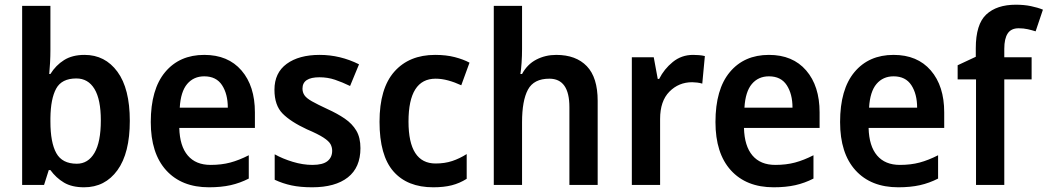

<svg xmlns="http://www.w3.org/2000/svg" viewBox="-20 -785 4447 815"><path d="M194 -573Q194 -547 192.5 -519Q191 -491 189 -471H194Q217 -508 252 -530Q287 -552 339 -552Q426 -552 478.5 -480.5Q531 -409 531 -272Q531 -135 478.5 -62.5Q426 10 337 10Q285 10 251.5 -10Q218 -30 194 -63H187L167 0H74V-760H194ZM304 -452Q242 -452 218.5 -409Q195 -366 194 -284V-269Q194 -180 219 -135Q244 -90 306 -90Q354 -90 381 -136Q408 -182 408 -274Q408 -363 381 -407.5Q354 -452 304 -452Z M847 -552Q948 -552 1005 -486Q1062 -420 1062 -308V-242H741Q743 -165 777 -125Q811 -85 874 -85Q920 -85 957.5 -95Q995 -105 1036 -126V-27Q999 -8 959 1Q919 10 867 10Q751 10 685.5 -62Q620 -134 620 -267Q620 -406 681 -479Q742 -552 847 -552ZM847 -461Q802 -461 774.5 -428.5Q747 -396 743 -328H947Q947 -386 922.5 -423.5Q898 -461 847 -461Z M1510 -156Q1510 -74 1456.5 -32Q1403 10 1305 10Q1255 10 1217.5 2Q1180 -6 1146 -22V-130Q1180 -111 1223 -98Q1266 -85 1306 -85Q1350 -85 1370 -101Q1390 -117 1390 -145Q1390 -160 1383 -173Q1376 -186 1353 -201Q1330 -216 1283 -236Q1214 -268 1179.5 -303Q1145 -338 1145 -404Q1145 -476 1197 -514Q1249 -552 1337 -552Q1424 -552 1504 -512L1466 -420Q1433 -436 1402 -446.5Q1371 -457 1336 -457Q1264 -457 1264 -409Q1264 -393 1272.5 -380.5Q1281 -368 1304 -355Q1327 -342 1370 -322Q1412 -303 1443.5 -281.5Q1475 -260 1492.5 -230.5Q1510 -201 1510 -156Z M1819 10Q1709 10 1650 -57.5Q1591 -125 1591 -268Q1591 -410 1654 -481Q1717 -552 1827 -552Q1874 -552 1910.5 -542.5Q1947 -533 1973 -519L1938 -423Q1910 -436 1882.5 -443.5Q1855 -451 1829 -451Q1714 -451 1714 -269Q1714 -91 1829 -91Q1868 -91 1899.5 -101.5Q1931 -112 1961 -131V-26Q1931 -7 1897.5 1.5Q1864 10 1819 10Z M2196 -577Q2196 -548 2194 -518.5Q2192 -489 2189 -471H2196Q2218 -512 2256.5 -532Q2295 -552 2341 -552Q2425 -552 2471 -504Q2517 -456 2517 -357V0H2397V-330Q2397 -451 2312 -451Q2246 -451 2221 -404.5Q2196 -358 2196 -266V0H2076V-760H2196Z M2922 -552Q2933 -552 2946.5 -551Q2960 -550 2972 -547L2961 -430Q2952 -433 2939.5 -434.5Q2927 -436 2918 -436Q2861 -436 2821.5 -396Q2782 -356 2782 -280V0H2662V-542H2755L2772 -450H2778Q2799 -492 2836 -522Q2873 -552 2922 -552Z M3244 -552Q3345 -552 3402 -486Q3459 -420 3459 -308V-242H3138Q3140 -165 3174 -125Q3208 -85 3271 -85Q3317 -85 3354.5 -95Q3392 -105 3433 -126V-27Q3396 -8 3356 1Q3316 10 3264 10Q3148 10 3082.5 -62Q3017 -134 3017 -267Q3017 -406 3078 -479Q3139 -552 3244 -552ZM3244 -461Q3199 -461 3171.5 -428.5Q3144 -396 3140 -328H3344Q3344 -386 3319.5 -423.5Q3295 -461 3244 -461Z M3773 -552Q3874 -552 3931 -486Q3988 -420 3988 -308V-242H3667Q3669 -165 3703 -125Q3737 -85 3800 -85Q3846 -85 3883.5 -95Q3921 -105 3962 -126V-27Q3925 -8 3885 1Q3845 10 3793 10Q3677 10 3611.5 -62Q3546 -134 3546 -267Q3546 -406 3607 -479Q3668 -552 3773 -552ZM3773 -461Q3728 -461 3700.5 -428.5Q3673 -396 3669 -328H3873Q3873 -386 3848.5 -423.5Q3824 -461 3773 -461Z M4359 -448H4243V0H4123V-448H4045V-508L4122 -544V-580Q4122 -682 4166.5 -723.5Q4211 -765 4292 -765Q4327 -765 4356 -759Q4385 -753 4407 -744L4376 -652Q4360 -657 4342.5 -661Q4325 -665 4304 -665Q4272 -665 4257.5 -643Q4243 -621 4243 -578V-542H4359Z"/></svg>

Font: Noto Sans Sinhala UI SemiCondensed SemiBold
Style: Regular
Weight: 600
Width: 4
Designer: Jelle Bosma - Monotype Design Team
Foundry: Monotype Imaging Inc.
Version: Version 2.006; ttfautohint (v1.8.4.7-5d5b)